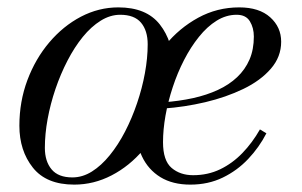

<svg xmlns="http://www.w3.org/2000/svg" viewBox="-20 -490 819 520"><path d="M181 10Q105.5 10 69 -36Q32.5 -82 32.5 -149.5Q32.5 -215 54.2 -273Q76 -331 113.5 -375.2Q151 -419.5 199.2 -444.8Q247.5 -470 300.5 -470Q376.5 -470 412.8 -423.8Q449 -377.5 449 -310Q449 -244.5 427.2 -186.5Q405.5 -128.5 368 -84.2Q330.5 -40 282.2 -15Q234 10 181 10ZM176 -9.5Q203.5 -9.5 229 -25.5Q254.5 -41.5 277.2 -69.5Q300 -97.5 318.8 -133.8Q337.5 -170 351.2 -210.5Q365 -251 372.5 -292Q380 -333 380 -370Q380 -407 362 -428.5Q344 -450 305.5 -450Q278.5 -450 252.8 -434Q227 -418 204.2 -390Q181.5 -362 162.8 -325.8Q144 -289.5 130.2 -249Q116.5 -208.5 109 -167.8Q101.5 -127 101.5 -89.5Q101.5 -53 119.8 -31.2Q138 -9.5 176 -9.5ZM495.5 10Q447.5 10 414.5 -10.2Q381.5 -30.5 364.5 -66.5Q347.5 -102.5 347.5 -150Q347.5 -207.5 368.5 -264.2Q389.5 -321 427.5 -367.5Q465.5 -414 516.8 -442Q568 -470 628 -470Q682 -470 711.8 -443.2Q741.5 -416.5 741.5 -377Q741.5 -336 713.5 -303.8Q685.5 -271.5 638.8 -249Q592 -226.5 535.8 -213.2Q479.5 -200 422.5 -196V-213Q465 -216 502.5 -224.2Q540 -232.5 570.2 -246.5Q600.5 -260.5 622.2 -281Q644 -301.5 655.8 -328.8Q667.5 -356 667.5 -391Q667.5 -414.5 656.8 -432.2Q646 -450 621 -450Q592.5 -450 566.8 -434Q541 -418 518.8 -390.2Q496.5 -362.5 478.5 -327.5Q460.5 -292.5 447.8 -253.8Q435 -215 428.2 -176.8Q421.5 -138.5 421.5 -105Q421.5 -55 444.8 -35.2Q468 -15.5 503 -15.5Q543 -15.5 576.2 -31.5Q609.5 -47.5 636.5 -75.5Q663.5 -103.5 684 -139.5L701.5 -129Q682 -91 652.2 -59.5Q622.5 -28 583.2 -9Q544 10 495.5 10Z"/></svg>

Font: Bodoni Moda SC 11pt
Style: Italic
Weight: 400
Italic angle: -13°
Version: Version 2.005